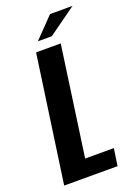

<svg xmlns="http://www.w3.org/2000/svg" viewBox="-141 -785 593 842"><g transform="rotate(-20 155.5 -364.0)"><path d="M7 0 91 -591H206L134 -80H268L256 0ZM115 -634 206 -728H311L180 -634Z"/></g></svg>

Font: Alumni Sans Thin
Style: Bold Italic
Weight: 700
Italic angle: -8°
Version: Version 1.016